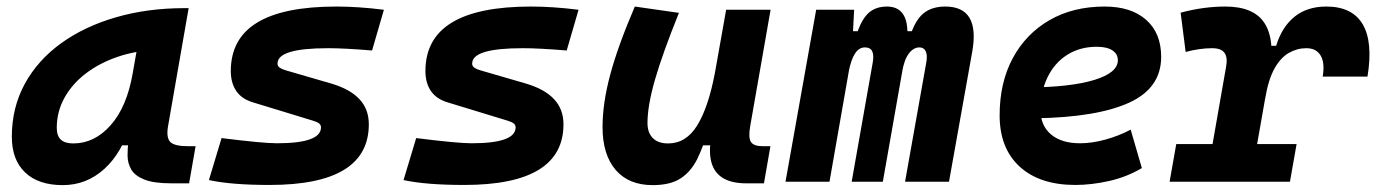

<svg xmlns="http://www.w3.org/2000/svg" viewBox="-20 -547 4143 578"><path d="M168.9 10.3Q95.7 10.3 55.7 -27.8Q15.6 -65.9 15.6 -135.3Q15.6 -223.1 54.7 -294.7Q93.8 -366.2 164.3 -417Q234.9 -467.8 329.6 -495.1Q424.3 -522.5 535.6 -522.5H547.9L485.8 -166.5Q480 -132.3 492.7 -119.6Q505.4 -106.9 545.4 -106.9H568.8L549.3 4.9H496.1Q442.9 4.9 414.3 -6.6Q385.7 -18.1 375 -36.9Q364.3 -55.7 364 -77.9Q363.8 -100.1 366.7 -122.1L398.9 -109.4H342.3L373 -175.3Q347.7 -86.9 293.9 -38.3Q240.2 10.3 168.9 10.3ZM200.7 -115.2Q264.6 -115.2 313.2 -170.2Q361.8 -225.1 379.4 -325.7L404.3 -467.3L451.2 -397Q388.2 -394.5 333.5 -375.7Q278.8 -356.9 237.8 -325.4Q196.8 -293.9 173.8 -252.2Q150.9 -210.4 150.9 -162.1Q150.9 -138.2 163.1 -126.7Q175.3 -115.2 200.7 -115.2Z M791.5 9.8Q733.9 9.8 688.2 6.1Q642.6 2.4 608.9 -4.9L647 -131.3Q709.5 -123.5 751 -119.6Q792.5 -115.7 813.5 -115.7Q880.4 -115.7 913.3 -127.7Q946.3 -139.6 946.3 -163.6Q946.3 -171.4 939.7 -176Q933.1 -180.7 920.9 -184.1L741.7 -238.8Q707.5 -249 691.2 -273.2Q674.8 -297.4 674.8 -333Q674.8 -430.7 754.2 -479Q833.5 -527.3 992.7 -527.3Q1025.4 -527.3 1061 -524.9Q1096.7 -522.5 1135.7 -517.6L1100.1 -395Q1059.6 -398.4 1026.6 -400.1Q993.7 -401.9 967.8 -401.9Q891.1 -401.9 853.3 -390.4Q815.4 -378.9 815.4 -355.5Q815.4 -348.1 821.8 -343.5Q828.1 -338.9 839.8 -335.4L977.5 -295.4Q1033.7 -278.8 1062 -248.5Q1090.3 -218.3 1090.3 -172.9Q1090.3 -81.5 1015.9 -35.9Q941.4 9.8 791.5 9.8Z M1377.4 9.8Q1319.8 9.8 1274.2 6.1Q1228.5 2.4 1194.8 -4.9L1232.9 -131.3Q1295.4 -123.5 1336.9 -119.6Q1378.4 -115.7 1399.4 -115.7Q1466.3 -115.7 1499.3 -127.7Q1532.2 -139.6 1532.2 -163.6Q1532.2 -171.4 1525.6 -176Q1519 -180.7 1506.8 -184.1L1327.6 -238.8Q1293.5 -249 1277.1 -273.2Q1260.7 -297.4 1260.7 -333Q1260.7 -430.7 1340.1 -479Q1419.4 -527.3 1578.6 -527.3Q1611.3 -527.3 1647 -524.9Q1682.6 -522.5 1721.7 -517.6L1686 -395Q1645.5 -398.4 1612.5 -400.1Q1579.6 -401.9 1553.7 -401.9Q1477.1 -401.9 1439.2 -390.4Q1401.4 -378.9 1401.4 -355.5Q1401.4 -348.1 1407.7 -343.5Q1414.1 -338.9 1425.8 -335.4L1563.5 -295.4Q1619.6 -278.8 1647.9 -248.5Q1676.3 -218.3 1676.3 -172.9Q1676.3 -81.5 1601.8 -35.9Q1527.3 9.8 1377.4 9.8Z M1944.8 10.3Q1872.6 10.3 1833.3 -35.6Q1793.9 -81.5 1793.9 -164.6Q1793.9 -235.8 1816.9 -321.8Q1839.8 -407.7 1891.1 -527.3L2023.9 -508.3Q1974.6 -386.2 1951.9 -307.6Q1929.2 -229 1929.2 -176.8Q1929.2 -147.5 1945.3 -131.3Q1961.4 -115.2 1991.2 -115.2Q2045.4 -115.2 2078.9 -169.4Q2112.3 -223.6 2131.8 -325.7L2127 -109.4H2094.7L2113.8 -160.6Q2098.1 -107.9 2079.6 -69.6Q2061 -31.2 2029.8 -10.5Q1998.5 10.3 1944.8 10.3ZM2226.6 4.9Q2185.1 4.9 2159.4 -9.3Q2133.8 -23.4 2123.8 -51.5Q2113.8 -79.6 2119.1 -122.1L2115.7 -234.9L2166 -517.6H2299.8L2238.3 -166.5Q2232.4 -132.3 2240.7 -119.6Q2249 -106.9 2275.9 -106.9H2299.3L2279.8 4.9Z M2551.3 -517.6 2544.4 -384.3 2477.1 0H2344.7L2437 -517.6ZM2543.9 0 2607.4 -359.4Q2615.2 -404.3 2584 -404.3Q2565.9 -404.3 2554 -386Q2542 -367.7 2534.7 -330.6L2532.7 -453.1H2562Q2576.7 -493.2 2597.4 -510.3Q2618.2 -527.3 2650.4 -527.3Q2689.5 -527.3 2703.9 -494.6Q2718.3 -461.9 2706.5 -390.6L2637.7 0ZM2906.7 -390.6 2836.9 0H2704.6L2768.6 -359.4Q2772.5 -380.9 2766.8 -392.6Q2761.2 -404.3 2748 -404.3Q2730 -404.3 2716.1 -386Q2702.1 -367.7 2695.8 -330.6L2693.8 -453.1H2725.1Q2740.7 -493.7 2764.9 -510.5Q2789.1 -527.3 2825.7 -527.3Q2931.2 -527.3 2906.7 -390.6Z M3231.4 -115.7Q3266.7 -115.7 3306.7 -126.5Q3346.8 -137.3 3383.8 -156.7L3417.5 -41Q3371.1 -13.7 3318.3 -2Q3265.4 9.8 3217.3 9.8Q3109.8 9.8 3049.5 -45.5Q2989.3 -100.9 2989.3 -199.7Q2989.3 -298.3 3028.8 -371.8Q3068.4 -445.3 3139.4 -486.3Q3210.5 -527.3 3305.2 -527.3Q3385.3 -527.3 3430.4 -487.3Q3475.6 -447.3 3475.6 -376Q3475.6 -281.7 3378.9 -237.8Q3282.2 -193.8 3096.7 -190.9L3076.7 -283.7Q3203.6 -284.7 3274.4 -306.4Q3345.2 -328.1 3345.2 -365.7Q3345.2 -384.6 3328.7 -395.4Q3312.2 -406.2 3281.7 -406.2Q3231.6 -406.2 3193.5 -382.4Q3155.3 -358.5 3134.1 -315.5Q3112.8 -272.5 3112.3 -215.3Q3112.8 -168.3 3144.4 -142Q3175.9 -115.7 3231.4 -115.7Z M3610.4 0 3670.9 -345.2Q3676.3 -374 3666.3 -387.9Q3656.2 -401.9 3628.9 -401.9Q3591.8 -401.9 3549.3 -390.6L3534.2 -508.8Q3568.8 -518.1 3602.3 -522.7Q3635.7 -527.3 3668.9 -527.3Q3754.9 -527.3 3787.1 -476.8Q3819.3 -426.3 3801.8 -325.7L3744.6 0ZM3501 0 3521 -113.3H3883.3L3863.3 0ZM3788.6 -249.5 3794.9 -409.2H3821.8Q3838.9 -465.8 3877 -496.6Q3915 -527.3 3972.7 -527.3Q4050.8 -527.3 4082.3 -473.9Q4113.8 -420.4 4096.7 -316.4H3961.9Q3968.8 -357.9 3955.6 -379.9Q3942.4 -401.9 3912.6 -401.9Q3884.8 -401.9 3859.9 -387.7Q3835 -373.5 3816.4 -340.1Q3797.9 -306.6 3788.6 -249.5Z"/></svg>

Font: Cascadia Mono NF
Style: Italic
Weight: 400
Italic angle: -10°
Monospace: yes
Designer: Aaron Bell
Foundry: Saja Typeworks
Version: Version 2404.023